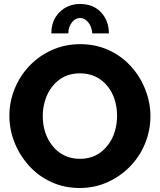

<svg xmlns="http://www.w3.org/2000/svg" viewBox="-20 -935 800 961"><path d="M442 -768H525Q525 -832 485 -874Q446 -915 381 -915Q319 -915 278 -874Q237 -833 237 -768H322Q322 -800 339.5 -822.5Q357 -845 381 -845Q404 -845 421.5 -823.5Q439 -802 442 -768ZM633 -104Q681 -154 707 -219Q733 -284 733 -353Q733 -420 708 -485Q683 -550 637 -601Q590 -654 524.5 -684Q459 -714 382 -714Q307 -714 242 -685.5Q177 -657 128 -606Q80 -556 53.5 -491Q27 -426 27 -356Q27 -287 52.5 -222.5Q78 -158 124 -107Q171 -54 236.5 -24Q302 6 379 6Q454 6 519 -23.5Q584 -53 633 -104ZM241 -501Q293 -568 380 -568Q465 -568 518 -504Q542 -474 554 -436Q566 -398 566 -356Q566 -315 554.5 -276.5Q543 -238 520 -209Q468 -140 380 -140Q336 -140 301 -157.5Q266 -175 242 -206Q218 -236 206 -274Q194 -312 194 -354Q194 -395 206 -433.5Q218 -472 241 -501Z"/></svg>

Font: RT Raleway ExtraBold
Style: Regular
Weight: 400
Designer: Matt McInerney, Pablo Impallari, Rodrigo Fuenzalida — Edited by Milan Moffatt in April 2016
Foundry: Matt McInerney, Pablo Impallari, Rodrigo Fuenzalida — Edited by Milan Moffatt in April 2016
Version: Version 3.001